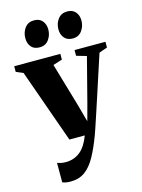

<svg xmlns="http://www.w3.org/2000/svg" viewBox="-156 -846 872 1180"><g transform="rotate(-15 280.0 -256.0)"><path d="M143.5 251.5Q126.5 251.5 112.8 249Q99 246.5 91 242.5V118.5Q100 122.5 114.2 125.5Q128.5 128.5 144 128.5Q171.5 128.5 194.8 120.5Q218 112.5 237.5 96.5Q257 80.5 272.2 56.2Q287.5 32 299.5 0H201.5L35.5 -468L-9.5 -487V-523H284V-486.5L225.5 -468L307 -189.5L337 -80L365 -183.5L438.5 -468L374.5 -486.5V-523H571V-486.5L518.5 -468Q500 -411.5 479.2 -347.8Q458.5 -284 438.5 -222.8Q418.5 -161.5 401.5 -110.2Q384.5 -59 373.5 -26Q362.5 7 360 12.5Q331.5 89.5 302 143Q272.5 196.5 234.8 224Q197 251.5 143.5 251.5ZM172 -594.5Q137 -594.5 119 -616.2Q101 -638 101 -671Q101 -709 122 -736.5Q143 -764 179.5 -764H180.5Q215 -764 233.2 -742.2Q251.5 -720.5 251.5 -687.5Q251.5 -651.5 231 -623Q210.5 -594.5 172.5 -594.5ZM382.5 -594.5Q348.5 -594.5 330 -616.2Q311.5 -638 311.5 -671Q311.5 -709 332.8 -736.5Q354 -764 391 -764H391.5Q426 -764 444.2 -742.2Q462.5 -720.5 462.5 -687.5Q462.5 -651.5 441.8 -623Q421 -594.5 383.5 -594.5Z"/></g></svg>

Font: Merriweather 96pt Black
Style: Regular
Weight: 900
Version: Version 2.100